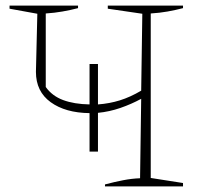

<svg xmlns="http://www.w3.org/2000/svg" viewBox="-20 -664 723 684"><path d="M299 -124V-261Q213 -262 160.5 -300Q108 -338 108 -408L113 -615L14 -633V-644H258V-635Q231 -628 202.5 -623Q174 -618 143 -616V-354Q166 -322 205 -307.5Q244 -293 299 -292V-436H329V-292Q370 -295 407 -306.5Q444 -318 483 -341L487 -615L364 -633V-644H632V-635Q605 -628 577 -623Q549 -618 517 -616V-30L632 -12V0H354V-7Q388 -16 419 -22Q450 -28 479 -29L483 -312Q448 -293 409 -279.5Q370 -266 329 -262V-124Z"/></svg>

Font: Piazzolla Thin
Style: Regular
Weight: 100
Designer: Juan Pablo del Peral
Foundry: Huerta Tipografica
Version: Version 1.330